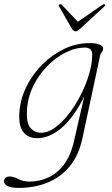

<svg xmlns="http://www.w3.org/2000/svg" viewBox="-58 -669 550 940"><path d="M345.5 8Q327 94 281.2 147.8Q235.5 201.5 171.5 226.2Q107.5 251 34.5 251Q-4.5 251 -21.5 241.8Q-38.5 232.5 -38.5 218Q-38.5 208 -31 201.5Q-23.5 195 -11.5 195Q8 195 31.8 207.5Q55.5 220 86.5 220Q134 220 177.5 200.5Q221 181 254.2 137.8Q287.5 94.5 304 23L354.5 -196.5Q305.5 -98 246.2 -45.2Q187 7.5 122 7.5Q82 7.5 57.8 -20.5Q33.5 -48.5 36.5 -112Q40 -179.5 69.8 -241.5Q99.5 -303.5 148 -352.2Q196.5 -401 256.2 -429.5Q316 -458 379 -458Q412 -458 429.5 -450.8Q447 -443.5 447 -432Q447 -421.5 441 -415.2Q435 -409 432.5 -398.5ZM74 -128Q70.5 -66 91.2 -42.5Q112 -19 143 -19Q176.5 -19 211.5 -44.2Q246.5 -69.5 279 -111.5Q311.5 -153.5 337.2 -204Q363 -254.5 378.2 -306Q393.5 -357.5 393.5 -400.5Q393.5 -436 358.5 -436Q310.5 -436 261.8 -411.2Q213 -386.5 171.5 -343.5Q130 -300.5 103.5 -245Q77 -189.5 74 -128ZM333.5 -527.5Q327 -522 322 -518.8Q317 -515.5 311.5 -515.5Q303.5 -515.5 294.5 -527.5L232 -636.5Q227 -643.5 234 -647.5Q239.5 -650.5 245 -645L323 -562.5L443 -645Q452 -651 455.5 -647.5Q460 -644 452 -636.5Z"/></svg>

Font: Fraunces 9pt Thin
Style: Italic
Weight: 100
Italic angle: -16°
Version: Version 1.000;[b76b70a41]